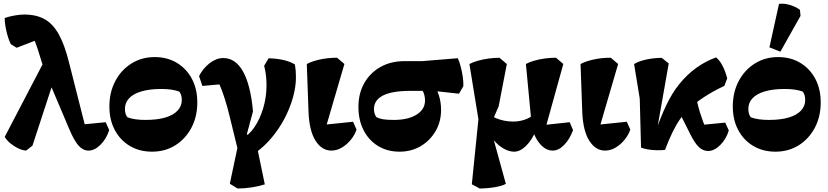

<svg xmlns="http://www.w3.org/2000/svg" viewBox="-20 -815 4558 1057"><path d="M467.5 14Q437.2 14 413.1 -12.6Q389 -39.2 361.5 -103.8L234.5 -403.5Q222.2 -432.2 211.1 -469.6Q200 -507 187.8 -543.8Q181 -565.5 174.4 -582.1Q167.8 -598.8 160.5 -613Q153.2 -627.2 144 -641.5L193.5 -599L71.8 -552L39.5 -571.8Q25.8 -599.5 15.9 -641.1Q6 -682.8 5.8 -715.8Q28 -723.8 58.4 -729.4Q88.8 -735 113.5 -735Q180 -735 225.9 -709.2Q271.8 -683.5 303.9 -625.6Q336 -567.8 360.2 -470.2L456.2 -91.5L407.8 -127.2L561.5 -142.2L581.2 -99Q566 -51 533.5 -18.5Q501 14 467.5 14ZM123.8 14Q103.5 12.8 80.4 1.8Q57.2 -9.2 37.1 -25.9Q17 -42.5 6 -61.5L229 -489L283 -393L158.8 -13.2Z M817 20Q747.8 20 694.8 -11.6Q641.8 -43.2 612 -99.2Q582.2 -155.2 582.2 -228.8Q582.2 -307.2 614.8 -368.8Q647.2 -430.2 703.8 -465.5Q760.2 -500.8 831.5 -500.8Q901 -500.8 953.9 -468.9Q1006.8 -437 1036.5 -380.9Q1066.2 -324.8 1066.2 -251.2Q1066.2 -172.8 1033.8 -111.6Q1001.2 -50.5 945.2 -15.2Q889.2 20 817 20ZM779.5 -154.8Q845.8 -154.8 890.1 -168Q934.5 -181.2 957.6 -206.1Q980.8 -231 980.8 -264.5Q980.8 -293.8 967 -310.8Q947.2 -318.2 921.9 -321.8Q896.5 -325.2 869 -325.2Q803.8 -325.2 758.9 -312Q714 -298.8 690.9 -274.2Q667.8 -249.8 667.8 -215.5Q667.8 -186.2 681.5 -169.2Q701.5 -161.8 726.9 -158.2Q752.2 -154.8 779.5 -154.8Z M1287.8 222.8 1245.2 196.5 1293 -29 1296.5 39 1245.5 -169.2Q1231.8 -226.2 1217.6 -270.8Q1203.5 -315.2 1188.2 -350.2L1094.2 -342L1075.8 -396.2Q1098.5 -440.2 1135.1 -467.9Q1171.8 -495.5 1209 -495.5Q1276.8 -495.5 1318.2 -420.9Q1359.8 -346.2 1372.8 -202L1334 -57.8L1309.8 -50.5Q1349.2 -69 1380.1 -114Q1411 -159 1429.1 -219.8Q1447.2 -280.5 1447.2 -345.2Q1447.2 -374.8 1444.2 -400.1Q1441.2 -425.5 1434.2 -453L1458.8 -494.2Q1553.8 -491.2 1603.5 -460Q1606.5 -442.5 1607.9 -426Q1609.2 -409.5 1609.2 -389.5Q1609.2 -336.2 1592.6 -277.6Q1576 -219 1546.1 -162.1Q1516.2 -105.2 1475 -56.2Q1433.8 -7.2 1385 27L1394 -11.5L1437.8 200Q1408 210 1366.8 216.4Q1325.5 222.8 1287.8 222.8ZM1302.8 -20 1283.8 -55 1310 -91.5 1368.8 -59.2Z M1804 14Q1752 14 1717.4 -39.9Q1682.8 -93.8 1678.5 -197.8L1669 -462.5Q1692 -475.8 1736.5 -486.4Q1781 -497 1835.5 -497.2L1876 -462.8L1769 -96.8L1728.2 -124.5L1923.8 -144.8L1942.8 -101.8Q1933 -72 1911.4 -45.5Q1889.8 -19 1862 -2.5Q1834.2 14 1804 14Z M2179.8 20Q2113 20 2061.9 -10.9Q2010.8 -41.8 1982 -97.6Q1953.2 -153.5 1953.2 -226.2Q1953.2 -300.8 1985.4 -357.5Q2017.5 -414.2 2074.8 -446.4Q2132 -478.5 2207 -478.5H2304.5L2500.2 -494.5Q2509 -476.5 2516.4 -448Q2523.8 -419.5 2527.8 -390.8Q2531.8 -362 2530.8 -340.5L2506.8 -299.2L2364 -314.8H2239.8Q2139 -314.8 2088.9 -289.4Q2038.8 -264 2038.8 -214.8Q2038.8 -201.8 2042.1 -190.4Q2045.5 -179 2052.5 -169.8Q2068.2 -161.8 2090.2 -158.2Q2112.2 -154.8 2147.8 -154.8Q2226.5 -154.8 2273.1 -183.8Q2319.8 -212.8 2319.8 -261.8Q2319.8 -287 2309.8 -309.8Q2299.8 -332.5 2281.8 -347.8L2358.2 -364Q2383.2 -329.5 2395.8 -291.1Q2408.2 -252.8 2408.2 -209.5Q2408.2 -145.5 2378.2 -93.6Q2348.2 -41.8 2296.8 -10.9Q2245.2 20 2179.8 20Z M2621 222.8 2577.5 199.5 2617.5 -195 2637 -16 2564.2 -462.5Q2582 -472.2 2609.1 -480.1Q2636.2 -488 2667.8 -492.4Q2699.2 -496.8 2729.8 -497L2770.2 -462.5L2725.2 -229.5L2689.8 -148.2V-75L2764.8 197Q2747.5 207.8 2706.9 215Q2666.2 222.2 2621 222.8ZM2810.8 20Q2786 20 2760.1 7Q2734.2 -6 2711.5 -28.9Q2688.8 -51.8 2673.8 -80.5L2679 -183Q2691.5 -172.2 2711.8 -163.9Q2732 -155.5 2756.2 -150.6Q2780.5 -145.8 2804.5 -145.8Q2839.2 -145.8 2869.6 -156.4Q2900 -167 2916 -183.8L2930 -96.2Q2908 -42.8 2875.4 -11.4Q2842.8 20 2810.8 20ZM3023.2 14Q2982.5 14 2949.8 -26.4Q2917 -66.8 2905.2 -130.5L2904.5 -154L2875.2 -462.8Q2892.8 -472.8 2919.8 -480.6Q2946.8 -488.5 2978.2 -492.9Q3009.8 -497.2 3040.8 -497.2L3081.2 -462.8L2981.2 -102.5L2950 -124.2L3116.2 -142.2L3134.8 -98.5Q3116.2 -48 3085.6 -17Q3055 14 3023.2 14Z M3311 14Q3259 14 3224.4 -39.9Q3189.8 -93.8 3185.5 -197.8L3176 -462.5Q3199 -475.8 3243.5 -486.4Q3288 -497 3342.5 -497.2L3383 -462.8L3276 -96.8L3235.2 -124.5L3430.8 -144.8L3449.8 -101.8Q3440 -72 3418.4 -45.5Q3396.8 -19 3369 -2.5Q3341.2 14 3311 14Z M3641 10Q3621 12.8 3595.4 12.1Q3569.8 11.5 3546.2 7.4Q3522.8 3.2 3509 -2.5L3502 -271.8L3470.8 -462.5Q3496 -478 3537 -487.1Q3578 -496.2 3623.2 -496.5L3661.5 -465.8L3589.2 -55.5L3583.2 -73.5Q3616.8 -171.2 3649 -237.9Q3681.2 -304.5 3718.2 -350.2Q3762.2 -404.8 3813.1 -441.4Q3864 -478 3922 -499Q3942 -483 3957.5 -453.2Q3973 -423.5 3983.5 -383.8L3967.5 -342.2Q3844.5 -284.2 3770 -213Q3745 -189.8 3723.2 -158.1Q3701.5 -126.5 3681.4 -85.1Q3661.2 -43.8 3641 10ZM3878.2 16.2Q3851 16.2 3828.4 -4.5Q3805.8 -25.2 3781.5 -73.8L3705.8 -224.2L3810 -297.8Q3817.2 -249.2 3833 -197.5Q3848.8 -145.8 3872.5 -90.5L3818.5 -125L3972.5 -140L3992.2 -96.8Q3978 -49.5 3945.1 -16.6Q3912.2 16.2 3878.2 16.2Z M4249 20Q4179.8 20 4126.8 -11.6Q4073.8 -43.2 4044 -99.2Q4014.2 -155.2 4014.2 -228.8Q4014.2 -307.2 4046.8 -368.8Q4079.2 -430.2 4135.8 -465.5Q4192.2 -500.8 4263.5 -500.8Q4333 -500.8 4385.9 -468.9Q4438.8 -437 4468.5 -380.9Q4498.2 -324.8 4498.2 -251.2Q4498.2 -172.8 4465.8 -111.6Q4433.2 -50.5 4377.2 -15.2Q4321.2 20 4249 20ZM4211.5 -154.8Q4277.8 -154.8 4322.1 -168Q4366.5 -181.2 4389.6 -206.1Q4412.8 -231 4412.8 -264.5Q4412.8 -293.8 4399 -310.8Q4379.2 -318.2 4353.9 -321.8Q4328.5 -325.2 4301 -325.2Q4235.8 -325.2 4190.9 -312Q4146 -298.8 4122.9 -274.2Q4099.8 -249.8 4099.8 -215.5Q4099.8 -186.2 4113.5 -169.2Q4133.5 -161.8 4158.9 -158.2Q4184.2 -154.8 4211.5 -154.8ZM4276.2 -530.5 4215.8 -554.2 4268.5 -793.5Q4289 -796.5 4311.4 -792Q4333.8 -787.5 4353.1 -778.9Q4372.5 -770.2 4384 -760.5L4387 -727.5Z"/></svg>

Font: Eczar
Style: Regular
Weight: 400
Designer: Vaibhav Singh
Foundry: Rosetta Type Foundry
Version: Version 2.000